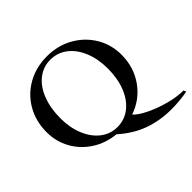

<svg xmlns="http://www.w3.org/2000/svg" viewBox="-193 -903 1273 1273"><g transform="rotate(-45 443.5 -266.5)"><path d="M735 150Q629 150 536.5 117Q444 84 360 9Q268 0 195.5 -47Q123 -94 82.5 -167.5Q42 -241 42 -328Q42 -429 88 -510Q134 -591 215.5 -637Q297 -683 399 -683Q501 -683 582.5 -637Q664 -591 710.5 -513Q757 -435 757 -341Q757 -224 694 -135Q631 -46 526 -10Q550 18 610.5 48Q671 78 744.5 98Q818 118 880 118L887 136Q814 150 735 150ZM399 -20Q466 -20 518 -60.5Q570 -101 599 -173.5Q628 -246 628 -340Q628 -429 599 -500Q570 -571 518 -611Q466 -651 399 -651Q333 -651 281 -610.5Q229 -570 200.5 -496.5Q172 -423 172 -328Q172 -241 201 -170.5Q230 -100 281.5 -60Q333 -20 399 -20Z"/></g></svg>

Font: Ibarra Real Nova SemiBold
Style: Regular
Weight: 600
Designer: Jose Maria Ribagorda & Octavio Pardo
Foundry: Jose Maria Ribagorda
Version: Version 1.014